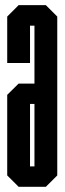

<svg xmlns="http://www.w3.org/2000/svg" viewBox="-20 -720 249 740"><path d="M112.8 -319.3H95.7V-78.6H112.8ZM7.8 -354.5 51.8 -397.9H112.8V-621.1H95.7V-477.1H7.8V-656.2L51.8 -700.2H156.7L200.7 -656.2V-43.9L156.7 0H51.8L7.8 -43.9Z"/></svg>

Font: Silence
Style: Regular
Weight: 400
Designer: Lilo Joris
Foundry: Lilo Joris
Version: Version 1.035;Fontself Maker 3.5.7